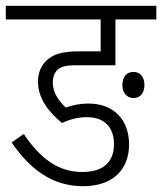

<svg xmlns="http://www.w3.org/2000/svg" viewBox="-20 -642 559 662"><path d="M280 -238C337 -238 373 -206 373 -145C373 -83 336 -49 264 -49C181 -49 119 -95 62 -180L20 -151C82 -60 159 0 266 0C373 0 425 -61 425 -144C425 -230 371 -285 285 -285C257 -285 230 -280 207 -271C185 -292 162 -320 162 -358C162 -375 167 -389 175 -398C188 -412 205 -417 243 -417H378V-575H519V-622H0V-575H327V-465H252C189 -465 160 -453 138 -431C121 -414 111 -390 111 -360C111 -299 153 -251 194 -218C222 -231 250 -238 280 -238ZM402 -349C402 -321 418 -304 440 -304C463 -304 478 -320 478 -349C478 -376 464 -394 440 -394C417 -394 402 -377 402 -349Z"/></svg>

Font: Noto Sans Devanagari Condensed Light
Style: Regular
Weight: 300
Width: 3
Designer: Jelle Bosma - Monotype Design Team
Foundry: Monotype Imaging Inc.
Version: Version 2.004